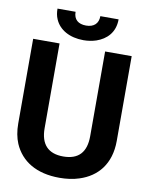

<svg xmlns="http://www.w3.org/2000/svg" viewBox="-97 -966 810 1046"><g transform="rotate(10 308.0 -443.0)"><path d="M33 -242C33 -201 40 -164 53 -133C92 -43 177 10 305 10C344 10 381 5 414 -6C511 -37 578 -114 578 -242V-711H431V-242C431 -154 390 -108 305 -108C221 -108 179 -154 179 -242V-711H33ZM135 -896C135 -875 138 -856 146 -838C169 -784 227 -751 304 -751C329 -751 353 -755 374 -762C429 -781 473 -823 473 -896H372C372 -855 347 -832 304 -832C261 -832 235 -853 235 -896Z"/></g></svg>

Font: Asimov Pro
Style: Bd
Weight: 700
Designer: Google
Version: Version 2.000980; 2014